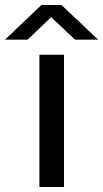

<svg xmlns="http://www.w3.org/2000/svg" viewBox="-80 -745 411 765"><path d="M77 0V-527H175V0ZM-60 -587 85 -725H165L311 -587H219L100 -699H147L30 -587Z"/></svg>

Font: Archivo Expanded
Style: Regular
Weight: 400
Width: 7
Designer: Hector Gatti
Foundry: Omnibus-Type
Version: Version 2.001